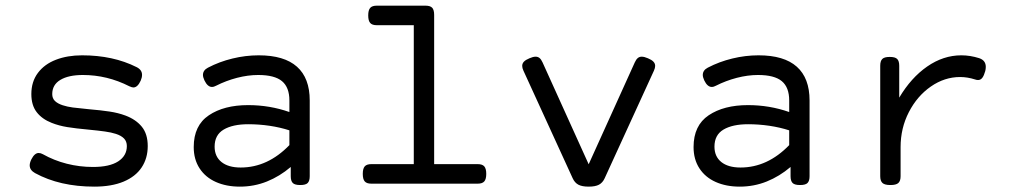

<svg xmlns="http://www.w3.org/2000/svg" viewBox="-20 -661 3638 691"><path d="M106 -38.1Q86.9 -48.8 86.9 -65.9Q86.9 -75.2 92.8 -87.4Q104.5 -110.4 119.1 -110.4Q126.5 -110.4 134.3 -106Q174.3 -83.5 220.2 -71.8Q266.1 -60.1 314.5 -60.1Q374.5 -60.1 405.5 -80.3Q436.5 -100.6 436.5 -135.3Q436.5 -151.9 426.5 -162.4Q416.5 -172.9 397 -179.2Q380.4 -184.6 357.9 -187.7Q335.4 -190.9 300.3 -194.3Q252.4 -198.7 222.2 -203.6Q191.9 -208.5 166 -218.8Q131.3 -232.4 112.1 -257.3Q92.8 -282.2 92.8 -322.3Q92.8 -367.2 116.5 -398.7Q140.1 -430.2 181.4 -446Q222.7 -461.9 275.4 -461.9Q387.2 -461.9 471.7 -419.4Q491.2 -409.7 491.2 -391.6Q491.2 -381.8 486.3 -370.6Q475.1 -346.2 460 -346.2Q455.1 -346.2 445.3 -350.6Q365.7 -391.1 278.3 -391.1Q226.6 -391.1 197.3 -373.5Q168 -356 168 -322.3Q168 -307.1 177.7 -297.6Q187.5 -288.1 205.6 -282.2Q221.7 -276.9 241.7 -274.2Q261.7 -271.5 298.3 -268.1Q343.8 -264.2 374.5 -259.5Q405.3 -254.9 431.6 -245.1Q469.2 -231 490.5 -204.8Q511.7 -178.7 511.7 -135.3Q511.7 -91.3 489.7 -58.3Q467.8 -25.4 424.6 -7.3Q381.3 10.7 319.3 10.7Q195.3 10.7 106 -38.1Z M1094.7 -299.3V-26.9Q1094.7 -9.8 1087.4 -2.4Q1080.1 4.9 1061 4.9H1060.1Q1041 4.9 1033.7 -2.4Q1026.4 -9.8 1026.4 -26.9V-60.1Q986.8 -26.4 940.7 -7.8Q894.5 10.7 843.3 10.7Q794.4 10.7 756.8 -6.1Q719.2 -22.9 698.2 -55.2Q677.2 -87.4 677.2 -131.8Q677.2 -209.5 731.7 -246.1Q786.1 -282.7 873 -282.7Q950.7 -282.7 1021.5 -257.8V-299.3Q1021.5 -346.7 994.9 -368.9Q968.3 -391.1 909.2 -391.1Q872.6 -391.1 833 -380.9Q793.5 -370.6 757.8 -352.5Q750 -348.1 742.7 -348.1Q727.1 -348.1 715.8 -371.6Q710.4 -383.3 710.4 -391.1Q710.4 -408.2 728.5 -417.5Q769.5 -439 816.7 -450.4Q863.8 -461.9 911.1 -461.9Q1002.9 -461.9 1048.8 -420.9Q1094.7 -379.9 1094.7 -299.3ZM1021.5 -138.7V-191.9Q988.3 -202.6 950.2 -208.3Q912.1 -213.9 873.5 -213.9Q817.4 -213.9 784.9 -194.6Q752.4 -175.3 752.4 -133.3Q752.4 -97.7 777.1 -77.9Q801.8 -58.1 846.2 -58.1Q943.4 -58.1 1021.5 -138.7Z M1730 -35.2Q1730 -16.1 1722.9 -8.1Q1715.8 0 1699.2 0H1316.4Q1299.8 0 1292.7 -8.1Q1285.6 -16.1 1285.6 -35.2Q1285.6 -54.2 1292.7 -62.3Q1299.8 -70.3 1316.4 -70.3H1469.2V-570.3H1335.9Q1319.3 -570.3 1312.3 -578.4Q1305.2 -586.4 1305.2 -605.5Q1305.2 -624.5 1312.3 -632.6Q1319.3 -640.6 1335.9 -640.6H1511.7Q1528.3 -640.6 1535.4 -633.1Q1542.5 -625.5 1542.5 -607.4V-70.3H1699.2Q1715.8 -70.3 1722.9 -62.3Q1730 -54.2 1730 -35.2Z M2337.9 -423.8Q2337.9 -416.5 2333.5 -406.7L2156.2 -19.5Q2148.9 -3.4 2135.7 3.7Q2122.6 10.7 2098.6 10.7Q2074.7 10.7 2061.5 3.7Q2048.3 -3.4 2041 -19.5L1863.8 -406.7Q1859.4 -416 1859.4 -423.8Q1859.4 -432.6 1865.7 -439.2Q1872.1 -445.8 1885.3 -451.2Q1898.4 -457 1907.7 -457Q1916 -457 1921.9 -452.1Q1927.7 -447.3 1932.6 -436.5L2098.6 -69.8L2264.6 -436.5Q2269.5 -447.3 2275.4 -452.1Q2281.2 -457 2289.6 -457Q2298.8 -457 2312 -451.2Q2325.2 -445.8 2331.5 -439.2Q2337.9 -432.6 2337.9 -423.8Z M2893.6 -299.3V-26.9Q2893.6 -9.8 2886.2 -2.4Q2878.9 4.9 2859.9 4.9H2858.9Q2839.8 4.9 2832.5 -2.4Q2825.2 -9.8 2825.2 -26.9V-60.1Q2785.6 -26.4 2739.5 -7.8Q2693.4 10.7 2642.1 10.7Q2593.3 10.7 2555.7 -6.1Q2518.1 -22.9 2497.1 -55.2Q2476.1 -87.4 2476.1 -131.8Q2476.1 -209.5 2530.5 -246.1Q2585 -282.7 2671.9 -282.7Q2749.5 -282.7 2820.3 -257.8V-299.3Q2820.3 -346.7 2793.7 -368.9Q2767.1 -391.1 2708 -391.1Q2671.4 -391.1 2631.8 -380.9Q2592.3 -370.6 2556.6 -352.5Q2548.8 -348.1 2541.5 -348.1Q2525.9 -348.1 2514.6 -371.6Q2509.3 -383.3 2509.3 -391.1Q2509.3 -408.2 2527.3 -417.5Q2568.4 -439 2615.5 -450.4Q2662.6 -461.9 2710 -461.9Q2801.8 -461.9 2847.7 -420.9Q2893.6 -379.9 2893.6 -299.3ZM2820.3 -138.7V-191.9Q2787.1 -202.6 2749 -208.3Q2710.9 -213.9 2672.4 -213.9Q2616.2 -213.9 2583.7 -194.6Q2551.3 -175.3 2551.3 -133.3Q2551.3 -97.7 2575.9 -77.9Q2600.6 -58.1 2645 -58.1Q2742.2 -58.1 2820.3 -138.7Z M3503.9 -451.7Q3527.8 -443.8 3527.8 -420.4Q3527.8 -412.6 3525.9 -405.3Q3521.5 -389.2 3515.4 -381.1Q3509.3 -373 3500 -373Q3494.6 -373 3489.3 -375Q3461.9 -383.8 3435.5 -383.8Q3379.4 -383.8 3330.1 -349.6Q3280.8 -315.4 3251 -257.6Q3221.2 -199.7 3221.2 -131.8V-26.9Q3221.2 -9.8 3213.1 -2.4Q3205.1 4.9 3185.1 4.9H3184.1Q3164.1 4.9 3156 -2.4Q3147.9 -9.8 3147.9 -26.9V-424.3Q3147.9 -441.4 3155.3 -448.7Q3162.6 -456.1 3181.6 -456.1H3182.6Q3201.7 -456.1 3209 -448.7Q3216.3 -441.4 3216.3 -424.3V-309.6Q3258.8 -381.3 3316.9 -421.6Q3375 -461.9 3439.9 -461.9Q3471.7 -461.9 3503.9 -451.7Z"/></svg>

Font: Courier Prime Sans
Style: Regular
Weight: 400
Designer: Alan Dague-Greene
Foundry: Quote-Unquote Apps
Version: Version 3.020